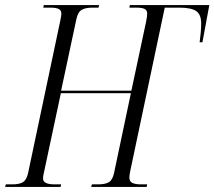

<svg xmlns="http://www.w3.org/2000/svg" viewBox="-41 -734 842 754"><path d="M-21 0 -18 -10H7Q35 -10 49 -18.5Q63 -27 69 -53L196 -654Q198 -663 199 -670.5Q200 -678 200 -681Q200 -693 190 -698.5Q180 -704 156 -704H129L131 -714H348L346 -704H322Q295 -704 280 -695.5Q265 -687 259 -659L199 -378H475L533 -650Q535 -661 536 -668Q537 -675 537 -681Q537 -693 527.5 -698.5Q518 -704 495 -704H467L469 -714H781L754 -568H743Q746 -591 747.5 -608Q749 -625 749 -642Q749 -677 729.5 -690.5Q710 -704 663 -704H606L470 -60Q469 -53 468 -48Q467 -43 467 -38Q467 -21 479 -15.5Q491 -10 513 -10H537L535 0H317L320 -10H345Q372 -10 386.5 -18.5Q401 -27 407 -55L473 -368H198L131 -54Q128 -43 128 -33Q128 -10 173 -10H199L197 0Z"/></svg>

Font: Noto Serif Display ExtraCondensed Light
Style: Italic
Weight: 300
Width: 2
Italic angle: -12°
Designer: Monotype Design Team
Foundry: Monotype Imaging Inc.
Version: Version 2.009